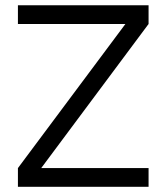

<svg xmlns="http://www.w3.org/2000/svg" viewBox="-20 -717 639 737"><path d="M48.8 0V-71.8L461.4 -625H48.8V-696.8H550.3V-625L138.2 -71.8H550.3V0Z"/></svg>

Font: Basically A Sans Serif
Style: Regular
Weight: 400
Designer: Hyung-Suk Kim
Foundry: Mental Design
Version: 1.000